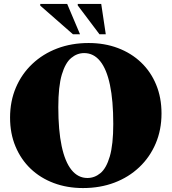

<svg xmlns="http://www.w3.org/2000/svg" viewBox="-20 -938 870 973"><path d="M429 -720Q510 -720 577.5 -694.5Q645 -669 694.5 -622Q744 -575 771.2 -509.2Q798.5 -443.5 798.5 -363Q798.5 -280 769 -210.8Q739.5 -141.5 686 -90.8Q632.5 -40 560 -12.5Q487.5 15 400.5 15Q320 15 252.2 -10.5Q184.5 -36 135.2 -83Q86 -130 58.5 -195.8Q31 -261.5 31 -342Q31 -425 60.5 -494.2Q90 -563.5 143.8 -614.2Q197.5 -665 270 -692.5Q342.5 -720 429 -720ZM423 -36Q459.5 -36 489.2 -60.8Q519 -85.5 536.5 -145.5Q554 -205.5 554 -310Q554 -428 537.2 -507.8Q520.5 -587.5 487.5 -628.2Q454.5 -669 406.5 -669Q370.5 -669 340.8 -644.2Q311 -619.5 293.2 -559.8Q275.5 -500 275.5 -395Q275.5 -277.5 292.5 -197.5Q309.5 -117.5 342.5 -76.8Q375.5 -36 423 -36ZM385.5 -764.5H349.5L184 -909.5V-918H320.5ZM516 -764.5H484L374 -910.5V-918H493Z"/></svg>

Font: Newsreader 60pt ExtraBold
Style: Regular
Weight: 800
Designer: Hugues Gentile
Foundry: Production Type
Version: Version 1.003